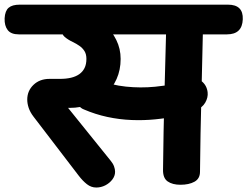

<svg xmlns="http://www.w3.org/2000/svg" viewBox="-92 -785 1073 833"><path d="M582.1 -267.3Q532.2 -262.2 479.2 -264.3Q426.1 -266.4 373.9 -277.6Q321.7 -288.8 272.2 -310.1Q258 -315.4 250 -327.2Q242 -339 240.2 -353.4Q237.7 -372.2 246.2 -391.9Q254.7 -411.6 270.7 -426.2Q286.7 -440.8 306.2 -442.6Q318.7 -445.3 332.1 -439.6Q390.8 -415.8 454.2 -409.2Q517.7 -402.6 580.6 -408.7Q625.3 -413 661.8 -420.7Q698.2 -428.4 733.4 -440.9Q760.3 -451 782.9 -432.7Q805.4 -414.4 808.8 -384.6Q811.3 -362.2 798.5 -339.9Q785.7 -317.6 757.4 -306.1Q719.2 -291.7 676.7 -282.1Q634.2 -272.4 582.1 -267.3ZM690.8 16.6Q656.2 16.6 635.4 2.1Q614.6 -12.3 615.3 -48.9Q617.1 -214.1 621.4 -375.5Q625.8 -536.9 630.1 -702.1Q630.9 -730 653 -743.9Q675.1 -757.9 708.1 -757.9Q790.4 -757.9 789.4 -696.8Q786.1 -531.6 781.8 -368.8Q777.4 -206 775.7 -40Q775.7 -9.8 751.8 3.4Q727.9 16.6 690.8 16.6ZM-10.6 -635.9Q-44.1 -635.9 -58.6 -654.6Q-73 -673.2 -72 -705.4Q-70.2 -737.9 -54.6 -751.3Q-39 -764.8 -6.2 -764.8H897.1Q963.9 -764.8 961.3 -701.1Q958.8 -635.9 892.8 -635.9ZM325.7 28.6Q303.6 28.6 285.2 14.2Q266.8 -0.1 249.2 -23.2L53.3 -279.1Q38.7 -298.3 32.4 -317.1Q26.2 -335.9 26.2 -352.9Q26.2 -390.9 53.2 -416.8Q80.2 -442.8 123.1 -442.8Q128.1 -442.8 143.3 -442.8Q158.4 -442.8 168.4 -442.8Q195.2 -442.8 216.2 -447.8Q237.2 -452.8 252.1 -463.3Q266.9 -473.8 274.9 -490.1Q282.9 -506.3 282.9 -529.7Q282.9 -549.8 274.6 -563.2Q266.2 -576.7 252.6 -586.1Q239 -595.6 223.8 -602.8Q202.7 -612.8 188.4 -625.1Q174.2 -637.4 174.2 -660.9Q174.2 -703.3 189.9 -721.4Q205.6 -739.6 233.2 -739.3Q265 -739.3 299.3 -723.4Q333.7 -707.4 363.7 -678.4Q393.8 -649.4 412.6 -611.5Q431.4 -573.6 431.4 -529.3Q431.4 -481.7 413.9 -442.4Q396.4 -403.2 365.9 -375.5Q335.3 -347.8 295.9 -332.4Q256.6 -317 211.8 -317Q209.8 -317 207.6 -317Q205.3 -317 203.3 -317L387.8 -88.1Q398.2 -75.7 402.8 -63.2Q407.3 -50.8 407.3 -39.7Q407.3 -21.7 395.2 -5.9Q383.1 9.8 364.7 19.2Q346.2 28.6 325.7 28.6Z"/></svg>

Font: Playpen Sans Deva
Style: Regular
Weight: 400
Designer: Pooja Saxena, Gunjan Panchal, Laura Meseguer, Veronika Burian, José Scaglione
Foundry: TypeTogether
Version: Version 2.000